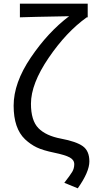

<svg xmlns="http://www.w3.org/2000/svg" viewBox="-20 -816 513 1042"><path d="M402 206 329 176Q361 135 372 116.5Q383 98 383 75Q383 52 358.5 38.5Q334 25 273.5 12.5Q213 0 179.5 -16Q146 -32 116 -60Q54 -119 54 -242.5Q54 -366 147 -503.5Q240 -641 355 -728Q132 -724 88 -722V-796H456V-722H451Q340 -643 244 -502Q148 -361 148 -253Q148 -162 188.5 -120.5Q229 -79 311.5 -63.5Q394 -48 429.5 -22.5Q465 3 465 60Q465 117 402 206Z"/></svg>

Font: Swei Fan Sans CJK TC
Style: Regular
Weight: 400
Version: Version 2.130